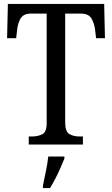

<svg xmlns="http://www.w3.org/2000/svg" viewBox="-20 -734 570 975"><path d="M126 0V-41H144Q173 -41 195 -52.5Q217 -64 217 -108V-665H137Q99 -665 84.5 -640Q70 -615 67 -582L62 -540H16L20 -714H509L513 -540H468L463 -582Q459 -615 444.5 -640Q430 -665 391 -665H311V-113Q311 -66 332 -53.5Q353 -41 383 -41H401V0ZM198 208Q205 174 213 136Q221 98 225 61H307V71Q299 92 287 119Q275 146 261 173Q247 200 234 221H198Z"/></svg>

Font: Noto Serif Condensed
Style: Regular
Weight: 400
Width: 3
Designer: Monotype Design Team
Foundry: Monotype Imaging Inc.
Version: Version 2.013; ttfautohint (v1.8.4.7-5d5b)